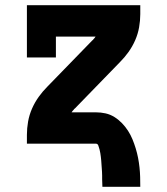

<svg xmlns="http://www.w3.org/2000/svg" viewBox="-20 -550 640 735"><path d="M372 165Q372 158 371.5 150.5Q371 143 371 136Q371 129 371 122Q371 115 370.5 107.5Q370 100 369.5 93Q369 86 368.5 79Q368 72 367.5 64.5Q367 57 366 50Q365 43 364 36Q363 29 361 22Q359 15 356.5 7.5Q354 0 347 0H83V-34Q83 -59 87.5 -84.5Q92 -110 102.5 -134Q113 -158 128 -179Q143 -200 161 -218L334 -396Q335 -396 336 -397Q337 -398 337 -399Q340 -402 342 -404.5Q344 -407 346 -410H194V-330H83V-530H517V-496Q517 -471 512.5 -445.5Q508 -420 497.5 -396Q487 -372 472 -351Q457 -330 439 -312L266 -134Q265 -134 264 -133Q263 -132 263 -131Q260 -128 258 -125.5Q256 -123 254 -120H347Q366 -120 384 -116Q402 -112 418 -102Q434 -92 447 -78.5Q460 -65 470 -49.5Q480 -34 487 -17Q494 0 499.5 18Q505 36 508.5 54Q512 72 514 90.5Q516 109 516.5 127.5Q517 146 517 165Z"/></svg>

Font: Iosevka Curly Slab HvEx
Style: Regular
Weight: 900
Width: 7
Monospace: yes
Designer: Belleve Invis
Foundry: Belleve Invis
Version: Version 11.1.0; ttfautohint (v1.8.3)